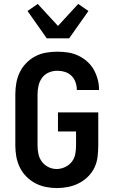

<svg xmlns="http://www.w3.org/2000/svg" viewBox="-20 -945 590 977"><path d="M268 12Q240 12 211.5 6Q183 0 158 -13.5Q133 -27 113 -47.5Q93 -68 80.5 -94Q68 -120 63 -148Q58 -176 58 -205V-465Q58 -494 63 -522.5Q68 -551 80.5 -577Q93 -603 113.5 -624Q134 -645 159.5 -658.5Q185 -672 214 -677Q243 -682 271 -682Q299 -682 325.5 -678Q352 -674 377 -662.5Q402 -651 422.5 -633Q443 -615 456.5 -591.5Q470 -568 477 -541.5Q484 -515 484 -488V-487H371Q371 -507 364.5 -526Q358 -545 344 -559Q330 -573 310.5 -579Q291 -585 271 -585Q249 -585 228 -576Q207 -567 194 -549Q181 -531 176 -509Q171 -487 171 -465V-205Q171 -183 175.5 -161.5Q180 -140 193 -122.5Q206 -105 226 -95Q246 -85 268 -85Q290 -85 310.5 -94.5Q331 -104 345 -121.5Q359 -139 363 -161Q367 -183 367 -205V-276H275V-373H480V-205Q480 -176 476.5 -147Q473 -118 460.5 -92Q448 -66 427 -45.5Q406 -25 380 -12Q354 1 325.5 6.5Q297 12 268 12ZM218 -750 120 -889 172 -925 275 -813 378 -925 430 -889 332 -750Z"/></svg>

Font: Lode Term
Style: Bold
Weight: 700
Monospace: yes
Designer: Belleve Invis
Foundry: Belleve Invis
Version: Version 29.2.0